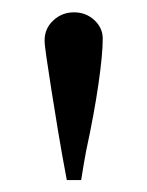

<svg xmlns="http://www.w3.org/2000/svg" viewBox="-20 -773 240 313"><path d="M88.9 -479.5Q81.1 -520.5 74.7 -559.1Q68.4 -597.7 63.5 -628.4Q58.6 -659.2 55.7 -679.7Q52.7 -700.2 52.7 -707Q52.7 -726.6 66.9 -739.7Q81.1 -752.9 100.6 -752.9Q120.1 -752.9 133.8 -740.2Q147.5 -727.5 147.5 -710Q147.5 -684.6 140.6 -636.7Q133.8 -588.9 120.1 -525.4Q118.2 -514.6 116.2 -503.4Q114.3 -492.2 112.3 -479.5Z"/></svg>

Font: BabelStone Tibetan
Style: Regular
Weight: 400
Designer: Christopher J. Fynn
Foundry: BabelStone
Version: Version 10.011 October 1, 2023